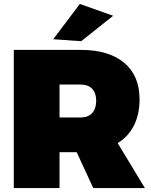

<svg xmlns="http://www.w3.org/2000/svg" viewBox="-20 -954 765 974"><path d="M453 0 369 -182H282V0H50V-701H389Q532 -701 610 -635.5Q688 -570 688 -450Q688 -374 659.5 -317.5Q631 -261 577 -228L715 0ZM282 -358H389Q427 -358 447.5 -380.5Q468 -403 468 -443Q468 -482 447.5 -503.5Q427 -525 389 -525H282ZM385 -934 554 -874 392 -745 250 -755Z"/></svg>

Font: Gontserrat Black
Style: Regular
Weight: 900
Designer: Julieta Ulanovsky
Foundry: Julieta Ulanovsky
Version: Version 6.001